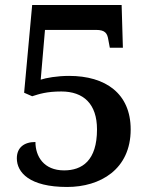

<svg xmlns="http://www.w3.org/2000/svg" viewBox="-20 -734 603 764"><path d="M247 10C379 10 500 -60 500 -219C500 -362 400 -432 255 -432C207 -432 163 -424 142 -417L159 -615H362C398 -615 407 -602 411 -576L417 -544H469L464 -714H108L76 -365L108 -351C136 -360 166 -370 224 -370C312 -370 366 -321 366 -219C366 -95 307 -56 235 -56C154 -56 121 -112 121 -169C75 -169 47 -146 47 -104C47 -48 97 10 247 10Z"/></svg>

Font: Noto Serif Georgian SemiBold
Style: Regular
Weight: 600
Designer: Monotype Design Team, Akaki Razmadze
Foundry: Google LLC
Version: Version 2.003